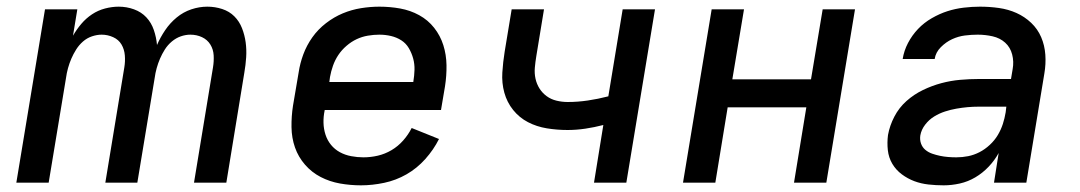

<svg xmlns="http://www.w3.org/2000/svg" viewBox="-20 -548 3240 576"><path d="M29 0 115 -520H212L199 -441Q210 -460 224 -476.5Q238 -493 256 -505Q274 -517 295 -522.5Q316 -528 336 -528Q360 -528 382 -520Q404 -512 419 -496Q434 -480 441.5 -458Q449 -436 451 -413Q461 -436 475.5 -457.5Q490 -479 510 -495.5Q530 -512 554 -520Q578 -528 602 -528Q625 -528 646.5 -521Q668 -514 683 -499Q698 -484 706 -463.5Q714 -443 717 -421Q720 -399 718.5 -376Q717 -353 713 -330L659 0H562L619 -346Q622 -364 621 -382Q620 -400 611 -414.5Q602 -429 586 -436.5Q570 -444 551 -444Q537 -444 522.5 -439Q508 -434 495.5 -423.5Q483 -413 474.5 -399.5Q466 -386 460 -372Q454 -358 450 -343.5Q446 -329 444 -314L392 0H296L353 -346Q356 -364 354.5 -382Q353 -400 344.5 -414.5Q336 -429 319.5 -436.5Q303 -444 285 -444Q271 -444 256 -439Q241 -434 229 -423.5Q217 -413 208.5 -399.5Q200 -386 194 -372Q188 -358 184 -343.5Q180 -329 178 -314L126 0Z M1063 8Q1031 8 1000 2.5Q969 -3 942 -17Q915 -31 895 -54Q875 -77 865 -105.5Q855 -134 854.5 -166.5Q854 -199 859 -231L876 -331Q880 -358 890 -385Q900 -412 917 -436Q934 -460 958 -478.5Q982 -497 1008.5 -508Q1035 -519 1063 -523.5Q1091 -528 1118 -528Q1150 -528 1180.5 -522.5Q1211 -517 1237.5 -502.5Q1264 -488 1282.5 -464.5Q1301 -441 1310 -412.5Q1319 -384 1319.5 -352.5Q1320 -321 1315 -289L1303 -218H954V-217Q950 -198 950.5 -179.5Q951 -161 956.5 -144Q962 -127 973 -113.5Q984 -100 999.5 -91.5Q1015 -83 1033.5 -79.5Q1052 -76 1070 -76Q1092 -76 1113.5 -81Q1135 -86 1154.5 -97.5Q1174 -109 1189.5 -126.5Q1205 -144 1215 -164L1297 -131Q1281 -99 1256 -71Q1231 -43 1199.5 -25Q1168 -7 1132.5 0.5Q1097 8 1063 8ZM968 -302H1220V-303Q1223 -321 1223.5 -338.5Q1224 -356 1219.5 -372.5Q1215 -389 1206.5 -403.5Q1198 -418 1184 -427Q1170 -436 1153 -440Q1136 -444 1118 -444Q1101 -444 1083.5 -441Q1066 -438 1050 -430.5Q1034 -423 1019.5 -410.5Q1005 -398 995 -383Q985 -368 979 -351Q973 -334 970 -317Z M1762 0 1790 -173Q1763 -166 1736 -162Q1709 -158 1683 -158Q1651 -158 1620.5 -163Q1590 -168 1564 -181.5Q1538 -195 1519.5 -218Q1501 -241 1493 -270Q1485 -299 1487 -330.5Q1489 -362 1494 -393L1515 -520H1612L1589 -380Q1586 -362 1584.5 -345Q1583 -328 1586.5 -312Q1590 -296 1598.5 -282.5Q1607 -269 1620 -259.5Q1633 -250 1649.5 -246Q1666 -242 1683 -242Q1713 -242 1743.5 -246.5Q1774 -251 1805 -259L1848 -520H1945L1859 0Z M2029 0 2115 -520H2212L2177 -310H2413L2448 -520H2545L2459 0H2362L2399 -226H2163L2126 0Z M2811 8Q2788 8 2765.5 5.5Q2743 3 2723 -4.5Q2703 -12 2685.5 -25Q2668 -38 2657 -56.5Q2646 -75 2643.5 -97.5Q2641 -120 2644 -143Q2649 -171 2663 -198Q2677 -225 2699.5 -245Q2722 -265 2749 -278Q2776 -291 2804 -298.5Q2832 -306 2860.5 -308.5Q2889 -311 2916 -311H3013L3018 -341Q3022 -363 3016.5 -384.5Q3011 -406 2995.5 -420Q2980 -434 2958 -439Q2936 -444 2913 -444Q2894 -444 2874.5 -441.5Q2855 -439 2836.5 -430.5Q2818 -422 2802.5 -406.5Q2787 -391 2784 -371H2688Q2692 -396 2704 -419Q2716 -442 2734 -461Q2752 -480 2775.5 -493.5Q2799 -507 2822.5 -514.5Q2846 -522 2871 -525Q2896 -528 2920 -528Q2949 -528 2977 -524Q3005 -520 3029.5 -509Q3054 -498 3073.5 -479.5Q3093 -461 3103.5 -436.5Q3114 -412 3116 -384Q3118 -356 3113 -327L3059 0H2962L2976 -89Q2964 -67 2946 -48Q2928 -29 2906 -16Q2884 -3 2859.5 2.5Q2835 8 2811 8ZM2849 -76Q2867 -76 2884.5 -79.5Q2902 -83 2918.5 -91.5Q2935 -100 2949.5 -113.5Q2964 -127 2973.5 -143Q2983 -159 2988.5 -176Q2994 -193 2997 -211L2999 -228H2916Q2899 -228 2882.5 -226.5Q2866 -225 2849 -222Q2832 -219 2815 -213.5Q2798 -208 2782.5 -198.5Q2767 -189 2755.5 -174Q2744 -159 2741 -142Q2739 -129 2743 -117.5Q2747 -106 2756 -98.5Q2765 -91 2776.5 -87Q2788 -83 2800 -80.5Q2812 -78 2824.5 -77Q2837 -76 2849 -76Z"/></svg>

Font: Iosevka Aile Medium
Style: Italic
Weight: 500
Italic angle: -9°
Designer: Belleve Invis
Foundry: Belleve Invis
Version: Version 31.1.0; ttfautohint (v1.8.4)